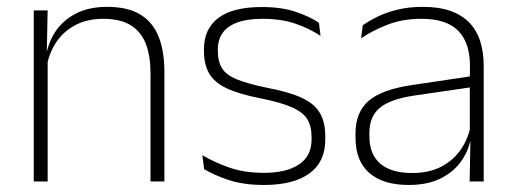

<svg xmlns="http://www.w3.org/2000/svg" viewBox="-20 -516 1464 546"><path d="M447.5 0H408V-308Q408 -356 395 -390.5Q382 -425 352.5 -443.8Q323 -462.5 273.5 -462.5Q228 -462.5 194 -444.5Q160 -426.5 139.5 -395.2Q119 -364 112 -324L101 -356H111Q116.5 -394 137.5 -426Q158.5 -458 195.5 -477.2Q232.5 -496.5 284.5 -496.5Q344 -496.5 379.8 -474.2Q415.5 -452 431.5 -410.8Q447.5 -369.5 447.5 -311.5ZM115.5 0H76V-486.5H115.5L113 -362.5L115.5 -361Z M731 10Q672.5 10 630 -4.2Q587.5 -18.5 560.5 -35L555.5 -74.5Q591.5 -53.5 633.5 -39Q675.5 -24.5 730.5 -24.5Q795 -24.5 830.5 -48.5Q866 -72.5 866 -119V-127Q866 -157 854 -176.8Q842 -196.5 811 -210.5Q780 -224.5 722.5 -236Q661 -248 625.5 -264.5Q590 -281 575 -306.8Q560 -332.5 560 -371.5V-376Q560 -434 601 -465Q642 -496 724.5 -496Q781 -496 821.5 -482.2Q862 -468.5 887 -451L891.5 -414Q860 -435 819.8 -448.8Q779.5 -462.5 726.5 -462.5Q682.5 -462.5 654.5 -452Q626.5 -441.5 613 -422.2Q599.5 -403 599.5 -376V-371.5Q599.5 -340.5 611.8 -321.2Q624 -302 654.8 -289.8Q685.5 -277.5 739 -266.5Q802.5 -254.5 838.8 -237.5Q875 -220.5 890 -194.2Q905 -168 905 -128.5V-118.5Q905 -55.5 859.8 -22.8Q814.5 10 731 10Z M1355.5 0H1315.5L1318 -125L1316 -131.5V-290L1316.5 -328Q1316.5 -394.5 1283 -428.5Q1249.5 -462.5 1178.5 -462.5Q1124.5 -462.5 1081.2 -445.5Q1038 -428.5 1007 -407L1011.5 -444Q1028 -456 1052.8 -468.2Q1077.5 -480.5 1110 -488.5Q1142.5 -496.5 1183 -496.5Q1228 -496.5 1260.8 -485Q1293.5 -473.5 1314.5 -451.8Q1335.5 -430 1345.5 -399Q1355.5 -368 1355.5 -328.5ZM1142 10Q1069.5 10 1030.2 -24.2Q991 -58.5 991 -124V-136.5Q991 -197.5 1029 -229.8Q1067 -262 1154 -274.5L1325.5 -300L1327.5 -269L1159.5 -244.5Q1091 -234.5 1060.8 -210Q1030.5 -185.5 1030.5 -138.5V-128Q1030.5 -77 1061.5 -50.5Q1092.5 -24 1152 -24Q1200.5 -24 1235.2 -42.2Q1270 -60.5 1291.2 -91.8Q1312.5 -123 1319 -162L1329.5 -131H1320.5Q1315.5 -94 1294.5 -61.8Q1273.5 -29.5 1235.5 -9.8Q1197.5 10 1142 10Z"/></svg>

Font: Anek Devanagari Medium ExtraLight
Style: Regular
Weight: 250
Version: Version 1.003